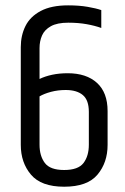

<svg xmlns="http://www.w3.org/2000/svg" viewBox="-20 -697 473 727"><path d="M58.7 -518.7Q58.7 -562.8 76.5 -598.6Q94.4 -634.4 134.3 -655.5Q174.2 -676.7 238 -676.7Q279.8 -676.7 311.9 -671.1Q343.9 -665.6 363.5 -658.8V-591.1Q339.8 -599.7 308.3 -605.4Q276.8 -611.1 238.7 -611.1Q196.7 -611.1 172.7 -597.8Q148.7 -584.4 139.2 -562.7Q129.7 -541 129.7 -515.1V-398Q151 -408.3 177.8 -414Q204.7 -419.7 236.2 -419.7Q307.1 -419.7 347.3 -383.1Q387.4 -346.5 387.4 -276.5V-148.5Q387.4 -81.3 349.1 -35.7Q310.8 10 222.9 10Q135.9 10 97.3 -35.7Q58.7 -81.3 58.7 -148.5ZM316.4 -273.3Q316.4 -318.1 293.6 -337.1Q270.8 -356.2 228.7 -356.2Q199.6 -356.2 173.3 -349.3Q147.1 -342.3 129.7 -332.1V-149.1Q129.7 -106.6 149.8 -79.9Q169.8 -53.3 222.9 -53.3Q276.1 -53.3 296.2 -79.8Q316.4 -106.3 316.4 -149.1Z"/></svg>

Font: Khand Variable Light
Style: Regular
Weight: 300
Designer: Satya Rajpurohit
Foundry: Indian Type Foundry
Version: Version 3.000